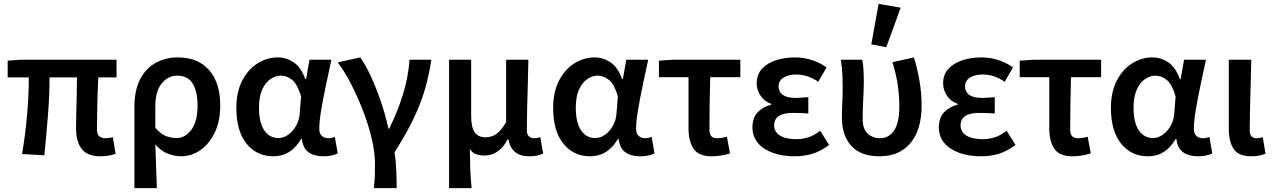

<svg xmlns="http://www.w3.org/2000/svg" viewBox="-20 -802 6629 1000"><path d="M504 12Q434 12 405 -27Q376 -66 376 -134Q376 -154 377 -199Q378 -244 379.5 -298Q381 -352 381 -399H238Q238 -304 229.5 -198.5Q221 -93 211 7L95 0Q112 -101 121 -204.5Q130 -308 130 -399H20V-486L92 -491H587V-399H492Q490 -362 488.5 -320Q487 -278 486.5 -239.5Q486 -201 485.5 -171Q485 -141 485 -128Q485 -103 496.5 -92.5Q508 -82 530 -82Q537 -82 546 -83.5Q555 -85 568 -87L582 -1Q569 4 549 8Q529 12 504 12Z M680 178V-243Q680 -332 710 -389.5Q740 -447 791.5 -475Q843 -503 906 -503Q1011 -503 1069 -437Q1127 -371 1127 -253Q1127 -169 1097.5 -109.5Q1068 -50 1022 -19Q976 12 924 12Q889 12 854 -1.5Q819 -15 789 -50Q791 11 793 64.5Q795 118 797 178ZM899 -83Q944 -83 976.5 -126Q1009 -169 1009 -252Q1009 -326 983.5 -367Q958 -408 902 -408Q855 -408 822 -367Q789 -326 789 -249V-136Q818 -103 845.5 -93Q873 -83 899 -83Z M1404 12Q1317 12 1264 -54Q1211 -120 1211 -240Q1211 -323 1241.5 -382Q1272 -441 1321.5 -472Q1371 -503 1427 -503Q1471 -503 1509.5 -477.5Q1548 -452 1570 -390H1574L1592 -491H1706Q1693 -431 1678.5 -362.5Q1664 -294 1653.5 -232.5Q1643 -171 1643 -130Q1643 -105 1657 -93.5Q1671 -82 1691 -82Q1699 -82 1707.5 -84Q1716 -86 1724 -89L1739 -3Q1727 3 1708.5 7.5Q1690 12 1664 12Q1616 12 1587 -9Q1558 -30 1552 -78H1548Q1496 12 1404 12ZM1430 -83Q1457 -83 1481.5 -100.5Q1506 -118 1522.5 -147.5Q1539 -177 1541 -212L1548 -300Q1530 -362 1502.5 -385Q1475 -408 1443 -408Q1415 -408 1388.5 -390Q1362 -372 1345.5 -335Q1329 -298 1329 -241Q1329 -163 1356.5 -123Q1384 -83 1430 -83Z M1927 178Q1930 156 1931 138.5Q1932 121 1932.5 100Q1933 79 1933 49Q1933 -5 1917.5 -73.5Q1902 -142 1874.5 -215Q1847 -288 1812.5 -356.5Q1778 -425 1739 -477L1856 -503Q1883 -466 1910.5 -407Q1938 -348 1962.5 -277Q1987 -206 2003 -132H2007Q2049 -216 2077.5 -306Q2106 -396 2113 -491H2227Q2217 -429 2203 -373Q2189 -317 2167.5 -261.5Q2146 -206 2114 -144.5Q2082 -83 2035 -9Q2042 36 2044 86Q2046 136 2046 178Z M2319 178V-491H2434V-198Q2434 -140 2452 -113.5Q2470 -87 2509 -87Q2538 -87 2563.5 -103Q2589 -119 2616 -166V-491H2732Q2731 -430 2729 -363.5Q2727 -297 2725.5 -235Q2724 -173 2724 -123Q2724 -101 2735 -91.5Q2746 -82 2764 -82Q2779 -82 2794 -88L2809 -2Q2796 4 2779 8Q2762 12 2736 12Q2644 12 2628 -76H2624Q2602 -34 2571.5 -13Q2541 8 2505 8Q2481 8 2461 1.5Q2441 -5 2427 -26Q2428 16 2428.5 48.5Q2429 81 2431 111Q2433 141 2436 178Z M3054 12Q2967 12 2914 -54Q2861 -120 2861 -240Q2861 -323 2891.5 -382Q2922 -441 2971.5 -472Q3021 -503 3077 -503Q3121 -503 3159.5 -477.5Q3198 -452 3220 -390H3224L3242 -491H3356Q3343 -431 3328.5 -362.5Q3314 -294 3303.5 -232.5Q3293 -171 3293 -130Q3293 -105 3307 -93.5Q3321 -82 3341 -82Q3349 -82 3357.5 -84Q3366 -86 3374 -89L3389 -3Q3377 3 3358.5 7.5Q3340 12 3314 12Q3266 12 3237 -9Q3208 -30 3202 -78H3198Q3146 12 3054 12ZM3080 -83Q3107 -83 3131.5 -100.5Q3156 -118 3172.5 -147.5Q3189 -177 3191 -212L3198 -300Q3180 -362 3152.5 -385Q3125 -408 3093 -408Q3065 -408 3038.5 -390Q3012 -372 2995.5 -335Q2979 -298 2979 -241Q2979 -163 3006.5 -123Q3034 -83 3080 -83Z M3686 12Q3619 12 3592.5 -27Q3566 -66 3566 -134V-400H3412V-486L3484 -491H3836V-400H3679Q3677 -327 3676 -257Q3675 -187 3675 -128Q3675 -103 3685 -92.5Q3695 -82 3714 -82Q3727 -82 3739.5 -84Q3752 -86 3766 -90L3782 -3Q3763 3 3738.5 7.5Q3714 12 3686 12Z M4118 12Q4056 12 4006.5 -5.5Q3957 -23 3928 -56.5Q3899 -90 3899 -138Q3899 -189 3926.5 -217.5Q3954 -246 3997 -257V-261Q3960 -274 3940.5 -304.5Q3921 -335 3921 -367Q3921 -414 3949 -444Q3977 -474 4022.5 -488.5Q4068 -503 4121 -503Q4165 -503 4207.5 -489.5Q4250 -476 4285 -451L4242 -376Q4187 -414 4126 -414Q4086 -414 4060.5 -397.5Q4035 -381 4035 -352Q4035 -324 4057 -308Q4079 -292 4125 -292Q4140 -292 4156 -293.5Q4172 -295 4190 -296V-211Q4148 -214 4110 -214Q4012 -214 4012 -149Q4012 -115 4042.5 -96Q4073 -77 4129 -77Q4158 -77 4189 -86.5Q4220 -96 4252 -121L4298 -47Q4252 -13 4209.5 -0.5Q4167 12 4118 12Z M4562 12Q4463 12 4414 -42Q4365 -96 4365 -190Q4365 -230 4367 -269.5Q4369 -309 4369 -348Q4369 -377 4367.5 -414Q4366 -451 4359 -491H4471Q4476 -466 4477.5 -436.5Q4479 -407 4479 -373Q4479 -337 4476 -283Q4473 -229 4473 -182Q4473 -130 4499.5 -106Q4526 -82 4563 -82Q4609 -82 4636.5 -122Q4664 -162 4664 -247Q4664 -299 4656.5 -355Q4649 -411 4628 -478L4740 -503Q4759 -442 4769.5 -378.5Q4780 -315 4780 -252Q4780 -126 4722 -57Q4664 12 4562 12ZM4596 -556 4518 -571 4556 -782 4671 -762Z M5089 12Q5027 12 4977.5 -5.5Q4928 -23 4899 -56.5Q4870 -90 4870 -138Q4870 -189 4897.5 -217.5Q4925 -246 4968 -257V-261Q4931 -274 4911.5 -304.5Q4892 -335 4892 -367Q4892 -414 4920 -444Q4948 -474 4993.5 -488.5Q5039 -503 5092 -503Q5136 -503 5178.5 -489.5Q5221 -476 5256 -451L5213 -376Q5158 -414 5097 -414Q5057 -414 5031.5 -397.5Q5006 -381 5006 -352Q5006 -324 5028 -308Q5050 -292 5096 -292Q5111 -292 5127 -293.5Q5143 -295 5161 -296V-211Q5119 -214 5081 -214Q4983 -214 4983 -149Q4983 -115 5013.5 -96Q5044 -77 5100 -77Q5129 -77 5160 -86.5Q5191 -96 5223 -121L5269 -47Q5223 -13 5180.5 -0.5Q5138 12 5089 12Z M5565 12Q5498 12 5471.5 -27Q5445 -66 5445 -134V-400H5291V-486L5363 -491H5715V-400H5558Q5556 -327 5555 -257Q5554 -187 5554 -128Q5554 -103 5564 -92.5Q5574 -82 5593 -82Q5606 -82 5618.5 -84Q5631 -86 5645 -90L5661 -3Q5642 3 5617.5 7.5Q5593 12 5565 12Z M5959 12Q5872 12 5819 -54Q5766 -120 5766 -240Q5766 -323 5796.5 -382Q5827 -441 5876.5 -472Q5926 -503 5982 -503Q6026 -503 6064.5 -477.5Q6103 -452 6125 -390H6129L6147 -491H6261Q6248 -431 6233.5 -362.5Q6219 -294 6208.5 -232.5Q6198 -171 6198 -130Q6198 -105 6212 -93.5Q6226 -82 6246 -82Q6254 -82 6262.5 -84Q6271 -86 6279 -89L6294 -3Q6282 3 6263.5 7.5Q6245 12 6219 12Q6171 12 6142 -9Q6113 -30 6107 -78H6103Q6051 12 5959 12ZM5985 -83Q6012 -83 6036.5 -100.5Q6061 -118 6077.5 -147.5Q6094 -177 6096 -212L6103 -300Q6085 -362 6057.5 -385Q6030 -408 5998 -408Q5970 -408 5943.5 -390Q5917 -372 5900.5 -335Q5884 -298 5884 -241Q5884 -163 5911.5 -123Q5939 -83 5985 -83Z M6498 12Q6431 12 6405.5 -26Q6380 -64 6380 -129V-491H6497Q6496 -430 6494 -363.5Q6492 -297 6490.5 -235Q6489 -173 6489 -123Q6489 -101 6498.5 -91.5Q6508 -82 6526 -82Q6541 -82 6557 -88L6571 -2Q6558 4 6541 8Q6524 12 6498 12Z"/></svg>

Font: Source Sans Pro SemiBold
Style: Regular
Weight: 600
Designer: Paul D. Hunt
Foundry: Adobe Systems Incorporated
Version: Version 2.045;hotconv 1.0.109;makeotfexe 2.5.65596